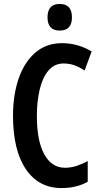

<svg xmlns="http://www.w3.org/2000/svg" viewBox="-20 -944 509 974"><path d="M303 -622Q256 -622 226 -586.5Q196 -551 181.5 -490.5Q167 -430 167 -356Q167 -230 204.5 -161.5Q242 -93 309 -93Q340 -93 369 -102.5Q398 -112 425 -127V-22Q369 10 292 10Q176 10 111 -86Q46 -182 46 -357Q46 -462 74.5 -545Q103 -628 158.5 -676.5Q214 -725 295 -725Q375 -725 445 -683L409 -586Q385 -603 358.5 -612.5Q332 -622 303 -622ZM283 -924Q345 -924 345 -856Q345 -789 283 -789Q221 -789 221 -856Q221 -924 283 -924Z"/></svg>

Font: Noto Sans Khmer UI ExtraCondensed SemiBold
Style: Regular
Weight: 600
Width: 2
Designer: Danh Hong and the Monotype Design Team
Foundry: Monotype Imaging Inc.
Version: Version 2.002; ttfautohint (v1.8.4.7-5d5b)